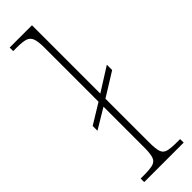

<svg xmlns="http://www.w3.org/2000/svg" viewBox="-261 -763 767 767"><g transform="rotate(-45 122.0 -380.0)"><path d="M15 0V-20H32Q66 -20 83.5 -24.5Q101 -29 107 -45.5Q113 -62 113 -97V-328L28 -277V-304L113 -356V-663Q113 -697 106.5 -713.5Q100 -730 83.5 -735Q67 -740 36 -740H15V-760H141V-374L241 -437V-407L141 -345V-97Q141 -62 146.5 -45.5Q152 -29 169.5 -24.5Q187 -20 221 -20H238V0Z"/></g></svg>

Font: Noto Serif Georgian SemiCondensed Thin
Style: Regular
Weight: 100
Width: 4
Designer: Monotype Design Team, Akaki Razmadze
Foundry: Google LLC
Version: Version 2.003; ttfautohint (v1.8.4.7-5d5b)